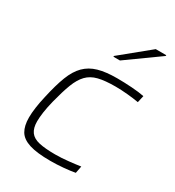

<svg xmlns="http://www.w3.org/2000/svg" viewBox="-180 -848 878 962"><g transform="rotate(30 259.0 -366.5)"><path d="M259 8Q181 8 137 -6Q93 -20 75.5 -49.5Q58 -79 58 -127Q58 -152 62.5 -185Q67 -218 76 -256Q93 -333 112.5 -383.5Q132 -434 161.5 -463.5Q191 -493 234.5 -505.5Q278 -518 343 -518Q384 -518 428 -515Q472 -512 501 -506L492 -466Q464 -471 426.5 -474.5Q389 -478 357 -478Q296 -478 258 -468.5Q220 -459 196 -434Q172 -409 155.5 -366Q139 -323 122 -256Q112 -216 107.5 -185Q103 -154 103 -131Q103 -92 119 -70Q135 -48 170.5 -40Q206 -32 264 -32Q299 -32 341 -36.5Q383 -41 408 -45L400 -4Q374 1 335 4.5Q296 8 259 8ZM272 -602 273 -607 437 -741H498L497 -736L310 -602Z"/></g></svg>

Font: Saira Expanded ExtraLight
Style: Italic
Weight: 250
Width: 7
Italic angle: -12°
Designer: Hector Gatti with collaboration of the Omnibus-Type team
Foundry: Omnibus-Type
Version: Version 1.101